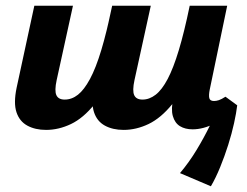

<svg xmlns="http://www.w3.org/2000/svg" viewBox="-20 -444 862 671"><path d="M412 10Q374 10 346.5 -5Q319 -20 308.5 -52Q298 -84 309 -137L372 -424H507L450 -164Q442 -127 449 -111.5Q456 -96 478 -96Q502 -96 524 -113Q546 -130 566 -168Q586 -206 605 -269Q624 -332 643 -424H713Q688 -296 655 -212.5Q622 -129 582 -80Q542 -31 499 -10.5Q456 10 412 10ZM141 10Q103 10 75.5 -5Q48 -20 37.5 -52Q27 -84 38 -137L100 -424H235L178 -164Q170 -127 177 -111.5Q184 -96 206 -96Q231 -96 252.5 -113Q274 -130 294.5 -168Q315 -206 334 -269Q353 -332 372 -424H442Q417 -296 383.5 -212.5Q350 -129 310.5 -80Q271 -31 228 -10.5Q185 10 141 10ZM717 207 609 161Q641 123 667 80Q693 37 713 -4Q733 -45 745 -74L809 -76Q806 -50 798 -13.5Q790 23 777.5 62.5Q765 102 749.5 140Q734 178 717 207ZM653 8Q627 8 609 -3Q591 -14 584 -38.5Q577 -63 586 -103L652 -424H774L713 -131Q709 -111 711.5 -101Q714 -91 728 -91Q736 -91 745 -94Q754 -97 768 -106L809 -76Q772 -33 731 -12.5Q690 8 653 8Z"/></svg>

Font: Ysabeau ExtraBold
Style: Italic
Weight: 800
Italic angle: -12°
Designer: Christian Thalmann (Catharsis Fonts)
Version: Version 2.002